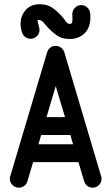

<svg xmlns="http://www.w3.org/2000/svg" viewBox="-20 -878 522 899"><path d="M200.8 -633.8Q204.5 -646.5 215.2 -654.9Q226 -663.2 240.5 -663.2Q257.8 -663.2 269.2 -651Q280.8 -638.8 280.8 -621.5V-608.8L108.2 -28.8Q104.5 -16 93.4 -7.6Q82.2 0.8 67.8 0.8Q51.2 0.8 38.6 -11.5Q26 -23.8 26 -41Q26 -47 28.5 -54.5ZM124 -118.8Q106.5 -118.8 94.2 -130.9Q82 -143 82 -160.5Q82 -178 94.2 -190.2Q106.5 -202.5 124 -202.5H357.5Q375 -202.5 387.2 -190.2Q399.5 -178 399.5 -160.5Q399.5 -143 387.2 -130.9Q375 -118.8 357.5 -118.8ZM143.8 -245.8Q126.2 -245.8 114.1 -257.9Q102 -270 102 -287.5Q102 -304.2 114.1 -316.9Q126.2 -329.5 143.8 -329.5H338.8Q356.2 -329.5 368.5 -316.9Q380.8 -304.2 380.8 -287.5Q380.8 -270 368.5 -257.9Q356.2 -245.8 338.8 -245.8ZM453.2 -53.8Q454 -50.5 454.8 -47.4Q455.5 -44.2 455.5 -41.2Q455.5 -24 443.4 -11.6Q431.2 0.8 414 0.8Q399.8 0.8 388.9 -7.6Q378 -16 374.2 -28.8L201 -608.8L200.2 -621.2Q200.2 -638.8 211.8 -651Q223.2 -663.2 240.5 -663.2Q255 -663.2 265.8 -654.9Q276.5 -646.5 281 -633.8ZM318.5 -811.2Q318.5 -828.8 330.8 -841.5Q343 -854.2 360.5 -854.2Q376.2 -854.2 388.5 -843.1Q400.8 -832 402.2 -816.2Q402.5 -811.2 402.9 -806.8Q403.2 -802.2 403.2 -798.2Q403.2 -748.5 376.1 -722Q349 -695.5 304.5 -695.5Q270 -695.5 247.5 -711.2Q225 -727 205.2 -747.8Q192.2 -763 183 -773.6Q173.8 -784.2 161.5 -784.2Q155.8 -784.2 156 -787.1Q156.2 -790 156.2 -782Q156.2 -777.2 158.1 -770Q160 -762.8 162.8 -751.8Q163.5 -748.8 164.2 -745.5Q165 -742.2 165 -738.5Q165 -720.8 152.8 -708.6Q140.5 -696.5 123.2 -696.5Q109.5 -696.5 98.5 -704.5Q87.5 -712.5 83.5 -725Q80 -735.5 78.1 -745.8Q76.2 -756 76.2 -765.5Q76.2 -804 100.4 -831.1Q124.5 -858.2 164.5 -858.2Q200.8 -858.2 223.8 -842.5Q246.8 -826.8 266.5 -805.2Q279.5 -790.5 287.5 -778.2Q295.5 -766 307.5 -766Q315.8 -766 317.8 -774Q319.8 -782 319.2 -792.2Q318.8 -802.5 318.5 -811.2Z"/></svg>

Font: Libertine-Super Thin
Style: Regular
Weight: 100
Designer: Bastien Sozeau
Foundry: NBR — Bastien Sozeau
Version: Version 2.003;gftools[0.9.33]